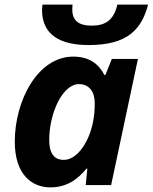

<svg xmlns="http://www.w3.org/2000/svg" viewBox="-20 -801 661 831"><path d="M198 10C267 10 315 -23 354 -71H358L351 0H461L577 -546H464L436 -476H432C408 -524 366 -556 297 -556C143 -556 44 -365 44 -188C44 -44 119 10 198 10ZM162 -758C162 -682 201 -606 364 -606C533 -606 593 -675 621 -781H488C472 -713 436 -690 376 -690C324 -690 293 -710 293 -758C293 -765 293 -770 294 -781H164C163 -774 162 -766 162 -758ZM322 -437C365 -437 390 -404 390 -357C390 -326 388 -299 383 -275C367 -190 316 -109 256 -109C214 -109 193 -138 193 -195C193 -310 250 -437 322 -437Z"/></svg>

Font: BC Sans
Style: Bold Italic
Weight: 700
Italic angle: -12°
Designer: Monotype Design Team
Province of B.C.
Foundry: Monotype Imaging Inc.
Version: Version 2.000;GOOG;noto-source:20170915:90ef993387c0